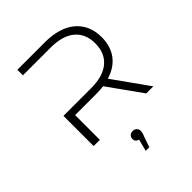

<svg xmlns="http://www.w3.org/2000/svg" viewBox="-262 -842 1246 1246"><g transform="rotate(-45 360.5 -219.5)"><path d="M668 0H603L438 -231Q423 -229 407 -228Q391 -227 374 -227H177V0H120V-277H374Q484 -277 541.5 -326Q599 -375 599 -463Q599 -552 541.5 -600.5Q484 -649 374 -649H120V-700H374Q440 -700 492.5 -684Q545 -668 581.5 -637.5Q618 -607 637.5 -563Q657 -519 657 -463Q657 -379 614.5 -323Q572 -267 494 -244ZM370 261H337L358 179Q330 172 330 145Q330 130 340.5 120Q351 110 368 110Q385 110 395.5 120.5Q406 131 406 145Q406 165 396 186Z"/></g></svg>

Font: Montserrat-Alt1 Light
Style: Regular
Weight: 300
Designer: Differentunic
Foundry: Differentunic
Version: Version 7.222